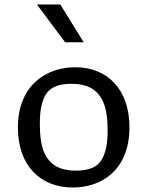

<svg xmlns="http://www.w3.org/2000/svg" viewBox="-20 -826 660 858"><path d="M305.5 12C433.5 12 558.5 -66 558.5 -257C558.5 -428.5 458 -525.5 316.5 -525.5C190 -525.5 60 -448 60 -255.5C60 -85 161.5 12 305.5 12ZM317.5 -63.5C174.5 -63.5 158 -173 158 -274.5C158 -376.5 186 -414 208.5 -429C230.5 -444.5 259.5 -451.5 300.5 -451.5C444 -451.5 461 -341.5 461 -241C461 -138.5 431.5 -100.5 410 -85.5C388.5 -71 358.5 -63.5 317.5 -63.5ZM354 -637 249.5 -806H145L271 -637Z"/></svg>

Font: Monaspace Argon
Style: Regular
Weight: 400
Designer: Riley Cran & the Lettermatic Team
Foundry: Lettermatic
Version: Version 1.200 (Monaspace Argon)